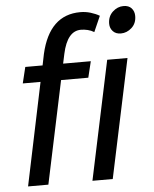

<svg xmlns="http://www.w3.org/2000/svg" viewBox="-53 -785 666 829"><g transform="rotate(-5 280.0 -370.0)"><path d="M35 0 128 -445H51L68 -515H143L153 -564Q191 -730 325 -730Q348 -730 369.5 -723.5Q391 -717 408 -707L378 -639Q365 -647 350 -650.5Q335 -654 321 -654Q262 -654 241 -557L232 -515H352L335 -445H217L123 0ZM445 -669Q445 -701 466 -720.5Q487 -740 513 -740Q536 -740 548 -726.5Q560 -713 560 -693Q560 -661 539 -642Q518 -623 492 -623Q470 -623 457.5 -636.5Q445 -650 445 -669ZM314 0 423 -515H511L402 0Z"/></g></svg>

Font: Radio Canada Condensed
Style: Italic
Weight: 400
Width: 3
Italic angle: -12°
Designer: Charles Daoud, Etienne Aubert Bonn, Alexandre Saumier Demers, Jacques Le Bailly
Foundry: Radio-Canada
Version: Version 2.104; ttfautohint (v1.8.4.7-5d5b);gftools[0.9.28.de